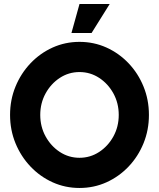

<svg xmlns="http://www.w3.org/2000/svg" viewBox="-20 -921 790 954"><path d="M375 13Q304 13 241.5 -15.2Q179 -43.5 131.5 -93.5Q84 -143.5 57 -209.2Q30 -275 30 -350Q30 -425 57 -490.8Q84 -556.5 131.5 -606.5Q179 -656.5 241.5 -684.8Q304 -713 375 -713Q446.5 -713 509 -684.8Q571.5 -656.5 619 -606.5Q666.5 -556.5 693.2 -490.8Q720 -425 720 -350Q720 -275 693.2 -209.2Q666.5 -143.5 619 -93.5Q571.5 -43.5 509 -15.2Q446.5 13 375 13ZM375 -137Q428.5 -137 472.8 -166Q517 -195 543.5 -243.2Q570 -291.5 570 -350Q570 -408.5 543.5 -456.8Q517 -505 472.8 -534Q428.5 -563 375 -563Q321.5 -563 277.2 -534Q233 -505 206.5 -456.8Q180 -408.5 180 -350Q180 -291.5 206.5 -243.2Q233 -195 277.2 -166Q321.5 -137 375 -137ZM335 -757 375 -901H525L435 -757Z"/></svg>

Font: Urbanist Black
Style: Regular
Weight: 900
Designer: Corey Hu
Foundry: Corey Hu
Version: Version 1.330; ttfautohint (v1.8.4.7-5d5b)